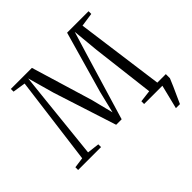

<svg xmlns="http://www.w3.org/2000/svg" viewBox="-224 -961 1360 1360"><g transform="rotate(-45 456.0 -281.5)"><path d="M795 180 839.5 0 814 -41H915V0Q903 30 889.5 60.2Q876 90.5 862.2 120.5Q848.5 150.5 835.5 180ZM74.5 -38.5 160.5 -701 64.5 -716V-743H275.5L415 -281L456.5 -116.5L496.5 -281L628 -743H843V-716L740.5 -701L830 -39.5L914 -27.5V0H656.5V-27.5L746 -38.5L689.5 -508L670.5 -709L618.5 -539L467.5 -36H412.5L259.5 -510.5L204 -709L182.5 -508L133.5 -38.5L225 -27.5V0H-4.5V-27.5Z"/></g></svg>

Font: Merriweather 96pt Light
Style: Regular
Weight: 300
Version: Version 2.100